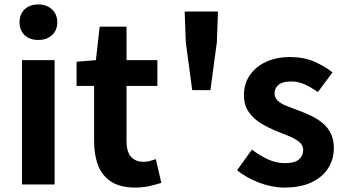

<svg xmlns="http://www.w3.org/2000/svg" viewBox="-20 -831 1557 865"><path d="M79 0V-560H226V0ZM153 -651Q114 -651 91 -672.5Q68 -694 68 -731Q68 -767 91 -789Q114 -811 153 -811Q190 -811 214 -789Q238 -767 238 -731Q238 -694 214 -672.5Q190 -651 153 -651Z M588 14Q522 14 481 -12.5Q440 -39 422 -86Q404 -133 404 -195V-444H325V-553L412 -560L429 -711H550V-560H689V-444H550V-196Q550 -148 570 -125Q590 -102 627 -102Q641 -102 656 -106Q671 -110 682 -114L707 -7Q684 0 654.5 7Q625 14 588 14Z M846 -425 817 -641 812 -779H962L957 -641L928 -425Z M1261 14Q1205 14 1147.5 -8Q1090 -30 1048 -64L1115 -157Q1152 -129 1188.5 -112.5Q1225 -96 1265 -96Q1307 -96 1326.5 -112.5Q1346 -129 1346 -155Q1346 -176 1329 -190.5Q1312 -205 1285 -216.5Q1258 -228 1229 -239Q1194 -253 1159.5 -273Q1125 -293 1102 -324.5Q1079 -356 1079 -403Q1079 -453 1105 -491.5Q1131 -530 1177.5 -552Q1224 -574 1288 -574Q1349 -574 1396.5 -553Q1444 -532 1478 -505L1412 -416Q1382 -438 1352.5 -451Q1323 -464 1292 -464Q1253 -464 1235 -449Q1217 -434 1217 -410Q1217 -390 1232 -376.5Q1247 -363 1273 -353Q1299 -343 1328 -332Q1356 -322 1383.5 -308.5Q1411 -295 1434 -276Q1457 -257 1470.5 -229.5Q1484 -202 1484 -163Q1484 -114 1458.5 -73.5Q1433 -33 1383.5 -9.5Q1334 14 1261 14Z"/></svg>

Font: Noto Sans HK Thin
Style: Bold
Weight: 700
Version: Version 2.004-H2;hotconv 1.0.118;makeotfexe 2.5.65603